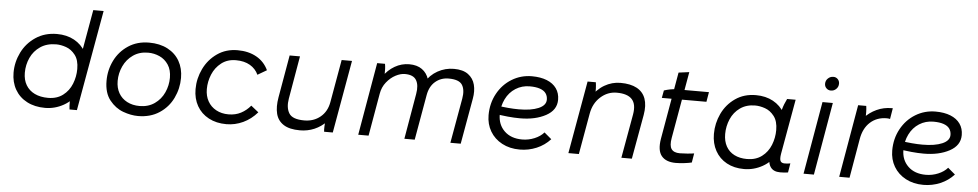

<svg xmlns="http://www.w3.org/2000/svg" viewBox="-40 -1040 6966 1368"><g transform="rotate(5 3443.0 -356.5)"><path d="M477 -124 542 -392H524L582 -720H656L528 0H475Q472 -20 472 -59.5Q472 -99 477 -124ZM574 -301Q574 -204 534.5 -135Q495 -66 432.5 -31Q370 4 300 4Q226 4 170.5 -25Q115 -54 85 -106.5Q55 -159 55 -227Q55 -303 89 -372Q123 -441 188 -484.5Q253 -528 340 -528Q410 -528 463 -499Q516 -470 545 -418Q574 -366 574 -301ZM135 -233Q135 -182 157 -145Q179 -108 219.5 -88.5Q260 -69 315 -69Q378 -69 421 -101.5Q464 -134 484.5 -185.5Q505 -237 505 -292Q505 -356 477 -392Q449 -428 411.5 -441Q374 -454 341 -454Q274 -454 227.5 -422.5Q181 -391 158 -340.5Q135 -290 135 -233Z M720 -227Q720 -304 753.5 -372Q787 -440 850.5 -482Q914 -524 999 -524Q1076 -524 1132 -494.5Q1188 -465 1217.5 -413Q1247 -361 1247 -293Q1247 -217 1214 -148.5Q1181 -80 1117 -38Q1053 4 965 4Q914 4 858 -16.5Q802 -37 761 -88.5Q720 -140 720 -227ZM1168 -287Q1168 -343 1143.5 -380Q1119 -417 1080 -434.5Q1041 -452 998 -452Q936 -452 891 -420.5Q846 -389 822.5 -338.5Q799 -288 799 -233Q799 -183 820 -146Q841 -109 880 -88.5Q919 -68 970 -68Q1032 -68 1077 -99.5Q1122 -131 1145 -181.5Q1168 -232 1168 -287Z M1357 -223Q1357 -299 1390.5 -368.5Q1424 -438 1486.5 -481.5Q1549 -525 1632 -525Q1710 -525 1767 -493Q1824 -461 1852 -401L1787 -363Q1768 -405 1727 -429Q1686 -453 1626 -453Q1565 -453 1522 -419.5Q1479 -386 1458 -335Q1437 -284 1437 -230Q1437 -181 1458 -143.5Q1479 -106 1517.5 -85Q1556 -64 1606 -64Q1656 -64 1695 -84.5Q1734 -105 1763 -140L1817 -97Q1773 -46 1716 -19.5Q1659 7 1597 7Q1525 7 1470.5 -22Q1416 -51 1386.5 -103Q1357 -155 1357 -223Z M1951 -216 2004 -520H2078L2025 -213Q2014 -148 2038.5 -108Q2063 -68 2148 -68Q2215 -68 2262.5 -107Q2310 -146 2322 -214L2376 -520H2450L2358 0H2296Q2294 -14 2295 -37.5Q2296 -61 2299 -78L2313 -76Q2274 -36 2226 -15.5Q2178 5 2123 5Q2048 5 2006 -22Q1964 -49 1951.5 -98Q1939 -147 1951 -216Z M2630 -520H2686Q2689 -505 2690 -483Q2691 -461 2690 -433L2673 -426Q2707 -476 2755.5 -504Q2804 -532 2859 -532Q2915 -532 2950.5 -506.5Q2986 -481 2999.5 -437.5Q3013 -394 3004 -341L2944 0H2870L2926 -326Q2937 -388 2916 -424Q2895 -460 2834 -460Q2803 -460 2767.5 -441.5Q2732 -423 2703.5 -387.5Q2675 -352 2667 -304L2614 0H2540ZM3147 -455Q3092 -455 3052 -421Q3012 -387 3001 -324L2975 -410Q3009 -467 3063 -497Q3117 -527 3179 -527Q3244 -527 3281 -499.5Q3318 -472 3329.5 -427Q3341 -382 3331 -327L3273 0H3199L3256 -321Q3267 -384 3244.5 -419.5Q3222 -455 3147 -455Z M3453 -220Q3453 -305 3491 -374.5Q3529 -444 3594 -483.5Q3659 -523 3737 -523Q3799 -523 3844 -505Q3889 -487 3913 -453Q3937 -419 3937 -372Q3937 -298 3862 -257.5Q3787 -217 3678 -217Q3595 -217 3492 -235L3503 -294Q3592 -280 3664 -280Q3752 -280 3804.5 -302.5Q3857 -325 3857 -366Q3857 -392 3843.5 -411Q3830 -430 3801 -440Q3772 -450 3728 -450Q3672 -450 3627 -421.5Q3582 -393 3557 -342.5Q3532 -292 3532 -231Q3532 -159 3579 -113.5Q3626 -68 3706 -68Q3752 -68 3794 -85.5Q3836 -103 3861 -132L3913 -88Q3872 -43 3815 -19Q3758 5 3695 5Q3623 5 3568 -24.5Q3513 -54 3483 -105Q3453 -156 3453 -220Z M4135 -520H4194Q4196 -510 4196.5 -499Q4197 -488 4198 -475Q4198 -458 4198 -441L4186 -385L4118 0H4043ZM4370 -531Q4442 -531 4487 -506.5Q4532 -482 4549 -434.5Q4566 -387 4554 -318L4497 0H4422L4478 -314Q4491 -388 4458.5 -423.5Q4426 -459 4349 -459Q4284 -459 4233.5 -413.5Q4183 -368 4170 -294L4155 -399Q4201 -468 4255 -499.5Q4309 -531 4370 -531Z M4691 -159 4775 -640 4851 -650 4767 -172Q4757 -116 4774 -92Q4791 -68 4834 -68Q4854 -68 4886.5 -70.5Q4919 -73 4936 -76L4925 -10Q4905 -5 4871.5 -1Q4838 3 4811 3Q4741 3 4709 -36Q4677 -75 4691 -159ZM4768 -520H5003L4991 -450H4672L4682 -504Q4703 -511 4726.5 -515.5Q4750 -520 4768 -520Z M5476 -115 5500 -113 5527 -423Q5528 -428 5532 -443Q5542 -480 5562 -520H5623L5553 -127Q5547 -91 5554 -76Q5561 -61 5585 -61Q5608 -61 5625 -65L5614 1Q5587 5 5558 5Q5509 5 5488 -26.5Q5467 -58 5476 -115ZM5573 -301Q5573 -204 5533.5 -135Q5494 -66 5431.5 -31Q5369 4 5299 4Q5228 4 5175 -25Q5122 -54 5093 -106.5Q5064 -159 5064 -227Q5064 -303 5096.5 -372Q5129 -441 5191.5 -484.5Q5254 -528 5339 -528Q5409 -528 5462 -499Q5515 -470 5544 -418Q5573 -366 5573 -301ZM5144 -233Q5144 -182 5164.5 -145Q5185 -108 5223.5 -88.5Q5262 -69 5314 -69Q5377 -69 5420 -101.5Q5463 -134 5483.5 -185.5Q5504 -237 5504 -292Q5504 -356 5476 -392Q5448 -428 5410.5 -441Q5373 -454 5340 -454Q5277 -454 5232.5 -422.5Q5188 -391 5166 -340Q5144 -289 5144 -233Z M5815 -520H5889L5799 0H5725ZM5822 -651.6Q5822 -675 5838.5 -690.5Q5855 -706 5877 -706Q5896 -706 5908.5 -693Q5921 -680 5921 -661.3Q5921 -638 5905 -622.5Q5889 -607 5867 -607Q5848 -607 5835 -619.9Q5822 -632.8 5822 -651.6Z M6070 -520H6128Q6131 -501 6131.5 -474.5Q6132 -448 6129 -427L6115 -433Q6153 -474 6203 -497Q6253 -520 6310 -520H6318L6305 -442Q6295 -445 6282 -445Q6211 -445 6163 -401.5Q6115 -358 6102 -279L6054 0H5980Z M6340 -220Q6340 -305 6378 -374.5Q6416 -444 6481 -483.5Q6546 -523 6624 -523Q6686 -523 6731 -505Q6776 -487 6800 -453Q6824 -419 6824 -372Q6824 -298 6749 -257.5Q6674 -217 6565 -217Q6482 -217 6379 -235L6390 -294Q6479 -280 6551 -280Q6639 -280 6691.5 -302.5Q6744 -325 6744 -366Q6744 -392 6730.5 -411Q6717 -430 6688 -440Q6659 -450 6615 -450Q6559 -450 6514 -421.5Q6469 -393 6444 -342.5Q6419 -292 6419 -231Q6419 -159 6466 -113.5Q6513 -68 6593 -68Q6639 -68 6681 -85.5Q6723 -103 6748 -132L6800 -88Q6759 -43 6702 -19Q6645 5 6582 5Q6510 5 6455 -24.5Q6400 -54 6370 -105Q6340 -156 6340 -220Z"/></g></svg>

Font: Fixel Italic Variable 20240409 Display Thin
Style: Italic
Weight: 100
Italic angle: -10°
Designer: AlfaBravo + MacPaw
Foundry: Kyrylo Tkachov, Marchela Mozhyna, Serhii Makarenko, Maria Weinstein, Zakhar Kryvoshyya
Version: Version 1.211;Glyphs 3.2 (3225)